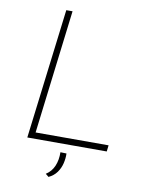

<svg xmlns="http://www.w3.org/2000/svg" viewBox="-96 -772 763 1026"><g transform="rotate(10 285.0 -259.0)"><path d="M179 -706H213L131 -34H527L523 0H92ZM240 188 223 174Q253 155 267 122Q281 89 280 47L313 48Q314 74 307.5 101.5Q301 129 284.5 152Q268 175 240 188Z"/></g></svg>

Font: Josefin Sans ExtraLight
Style: Italic
Weight: 250
Italic angle: -7°
Designer: Santiago Orozco
Foundry: Typemade
Version: Version 2.000